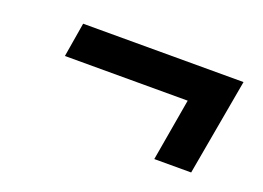

<svg xmlns="http://www.w3.org/2000/svg" viewBox="-54 -586 691 504"><g transform="rotate(20 291.0 -334.0)"><path d="M404 -199 434 -373H91L107 -469H555L507 -199Z"/></g></svg>

Font: Gantari SemiBold
Style: Italic
Weight: 600
Italic angle: -10°
Designer: Anugrah Pasau
Foundry: Lafontype
Version: Version 1.000